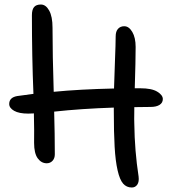

<svg xmlns="http://www.w3.org/2000/svg" viewBox="-20 -795 759 855"><path d="M188 -67.9Q164.1 -67.9 147.9 -90.1Q131.8 -112.3 131.8 -159.2Q132.8 -206.1 130.9 -290Q122.1 -289.1 106 -289.1Q64.9 -289.1 43 -301.5Q21 -314 21 -332Q21 -360.8 56.2 -367.2Q68.4 -368.7 92.5 -372.1Q116.7 -375.5 128.9 -377Q122.1 -542 122.1 -727.1Q122.1 -752 131.6 -763.4Q141.1 -774.9 162.1 -774.9Q184.1 -774.9 199 -748Q213.9 -721.2 213.9 -671.9Q213.9 -550.8 219.2 -386.2Q335 -397.5 487.8 -400.9Q488.8 -442.9 491.9 -522.5Q495.1 -602.1 495.1 -632.8Q495.1 -655.3 505.6 -666.7Q516.1 -678.2 533.2 -678.2Q554.2 -678.2 569.1 -652.8Q584 -627.4 584 -585.9Q584 -525.9 580.1 -401.9H605Q655.8 -401.9 680.4 -386.7Q705.1 -371.6 705.1 -354Q705.1 -337.4 690.7 -328.1Q676.3 -318.8 650.9 -318.8Q601.1 -318.8 578.1 -317.9Q578.1 -308.6 577.9 -292.7Q577.6 -276.9 577.6 -264.9Q577.6 -252.9 578.1 -243.2Q579.6 -122.6 597.2 -8.8Q600.1 14.6 591.3 27.3Q582.5 40 566.9 40Q543.5 40 528.3 22.7Q513.2 5.4 503.7 -36.4Q494.1 -78.1 490.5 -140.9Q486.8 -203.6 486.8 -300.8V-315.9Q340.8 -311 221.2 -297.9Q224.1 -197.3 224.1 -107.9Q224.1 -89.8 213.9 -78.9Q203.6 -67.9 188 -67.9Z"/></svg>

Font: Shantell Sans Irregular Bouncy
Style: Regular
Weight: 400
Designer: Stephen Nixon, Anya Danilova, Shantell Martin
Foundry: Arrow Type
Version: Version 1.006;[9816181b4]